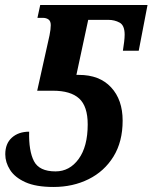

<svg xmlns="http://www.w3.org/2000/svg" viewBox="-20 -734 607 764"><path d="M193 10Q123 10 81 -9Q39 -28 20 -58Q1 -88 1 -120Q1 -163 27.5 -186.5Q54 -210 96 -210Q94 -134 115 -93Q136 -52 201 -52Q257 -52 293 -101.5Q329 -151 329 -239Q329 -311 295 -342Q261 -373 191 -373H128L177 -593Q182 -618 182 -634Q182 -650 173 -656.5Q164 -663 150 -663H129L140 -714H567L532 -532H469Q472 -551 474 -567.5Q476 -584 476 -596Q476 -633 456 -644Q436 -655 411 -655H331L284 -436H294Q376 -436 422 -386.5Q468 -337 468 -254Q468 -170 431.5 -111Q395 -52 332.5 -21Q270 10 193 10Z"/></svg>

Font: Noto Serif Condensed
Style: Bold Italic
Weight: 700
Width: 3
Italic angle: -12°
Designer: Monotype Design Team
Foundry: Monotype Imaging Inc.
Version: Version 2.014